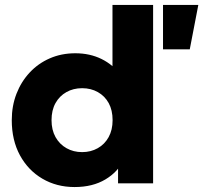

<svg xmlns="http://www.w3.org/2000/svg" viewBox="-20 -740 820 775"><path d="M281 15Q208.5 15 151 -18.8Q93.5 -52.5 60.5 -113.2Q27.5 -174 27.5 -255Q27.5 -312.5 46.5 -361.5Q65.5 -410.5 99.8 -447.2Q134 -484 181 -504.5Q228 -525 284 -525Q342.5 -525 389.5 -502Q436.5 -479 471.5 -433.5L434 -396V-720H598V0H456.5V-132.5L479 -95.5Q457 -46.5 405.5 -15.8Q354 15 281 15ZM311.5 -126Q346.5 -126 374.5 -141.8Q402.5 -157.5 418.5 -186.5Q434.5 -215.5 434.5 -255Q434.5 -295 418.8 -323.8Q403 -352.5 375 -368.2Q347 -384 311.5 -384Q276 -384 248 -368.2Q220 -352.5 204 -323.8Q188 -295 188 -255Q188 -215.5 204.2 -186.5Q220.5 -157.5 248.5 -141.8Q276.5 -126 311.5 -126ZM638 -541V-720H780.5L746 -541Z"/></svg>

Font: Geologica Roman
Style: Bold
Weight: 700
Designer: Sindre Bremnes, Frode Helland
Foundry: Monokrom Skriftforlag AS
Version: Version 1.010;gftools[0.9.28]